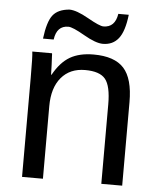

<svg xmlns="http://www.w3.org/2000/svg" viewBox="-52 -762 660 806"><g transform="rotate(5 278.0 -358.5)"><path d="M493 0H405V-335Q405 -412 381.5 -441Q358 -470 296 -470Q232 -470 195.5 -426.5Q159 -383 159 -306V0H71V-416Q71 -509 68 -528H151Q152 -527 152 -515Q154 -483 155 -438H157Q187 -492 226.5 -515Q266 -538 326 -538Q414 -538 453.5 -494.5Q493 -451 493 -352ZM360 -586Q330 -586 279 -615.5Q228 -645 210 -645Q161 -645 153 -586H108Q117 -658 138.5 -685.5Q160 -713 208 -717Q238 -717 289 -688Q340 -659 356 -659Q405 -659 414 -717H458Q450 -647 426 -616.5Q402 -586 360 -586Z"/></g></svg>

Font: Libra Sans
Style: Regular
Weight: 400
Foundry: Context Ltd
Version: Version 1.002